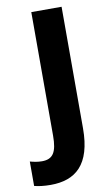

<svg xmlns="http://www.w3.org/2000/svg" viewBox="-172 -764 587 1030"><g transform="rotate(-10 121.5 -248.5)"><path d="M18 217C153 217 241 147 241 -52V-714H76V-41C76 49 54 84 -6 84C-31 84 -52 79 -71 74V207C-48 213 -19 217 18 217Z"/></g></svg>

Font: Noto Sans Myanmar UI SemiCondensed ExtraBold
Style: Regular
Weight: 800
Width: 4
Designer: Monotype Design Team
Foundry: Monotype Imaging Inc.
Version: Version 2.103